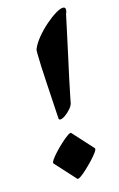

<svg xmlns="http://www.w3.org/2000/svg" viewBox="-113 -761 507 816"><g transform="rotate(-15 141.0 -352.5)"><path d="M257 -682Q257 -682 251.5 -656.5Q246 -631 237.5 -591Q229 -551 219 -505.5Q209 -460 200 -418.5Q191 -377 185.5 -348.5Q180 -320 179 -316Q178 -304 166.5 -290Q155 -276 141 -266Q127 -256 118 -256Q110 -256 111 -266Q111 -266 109.5 -289Q108 -312 106 -347.5Q104 -383 101.5 -422.5Q99 -462 97.5 -497Q96 -532 96 -552Q96 -568 97 -570Q106 -593 126.5 -618Q147 -643 171.5 -664.5Q196 -686 217.5 -699Q239 -712 251 -712Q262 -712 262 -701Q262 -692 257 -682ZM147 -189 228 -100Q231 -96 222.5 -83.5Q214 -71 198.5 -54.5Q183 -38 166.5 -22.5Q150 -7 137.5 1.5Q125 10 122 6L41 -83Q38 -87 46.5 -99.5Q55 -112 70.5 -128.5Q86 -145 102.5 -160Q119 -175 131.5 -183.5Q144 -192 147 -189Z"/></g></svg>

Font: Ga Maamli
Style: Regular
Weight: 400
Designer: Afotey Clement Nii Odai, Ama Asantewa Diaka, David Abbey-Thompson
Foundry: Sorkin Type Co.
Version: Version 1.000; ttfautohint (v1.8.4.7-5d5b)